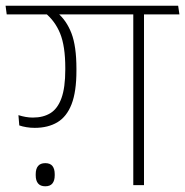

<svg xmlns="http://www.w3.org/2000/svg" viewBox="-36 -648 648 672"><path d="M549.5 -597.5 545 -628H-16.5L-12.5 -597.5ZM121 -603.5Q156.5 -575 174.5 -530.8Q192.5 -486.5 192.5 -410V-404.5Q192.5 -341.5 179.2 -304.8Q166 -268 140.8 -252.2Q115.5 -236.5 79 -236.5Q66 -236.5 53.5 -238.8Q41 -241 28.5 -245L31.5 -209Q43 -205 56.8 -202.8Q70.5 -200.5 85.5 -200.5Q132 -200.5 164.8 -220Q197.5 -239.5 214.5 -283.2Q231.5 -327 231.5 -400.5V-407.5Q231.5 -486.5 214 -531.8Q196.5 -577 164.5 -603.5ZM468 -607.5H430.5V0H468ZM367.5 -597.5H592L587.5 -628H363.5ZM122.5 4Q139.5 4 147.5 -6Q155.5 -16 155.5 -34Q155.5 -34.5 155.5 -36Q155.5 -37.5 155.5 -38.5Q155.5 -57 147.5 -67Q139.5 -77 122.5 -77Q105.5 -77 97.2 -67Q89 -57 89 -38.5Q89 -37.5 89 -36Q89 -34.5 89 -34Q89 -16 97.2 -6Q105.5 4 122.5 4Z"/></svg>

Font: Anek Devanagari ExtraLight
Style: Regular
Weight: 250
Designer: Kailash Malviya (Devanagari) & Yesha Goshar (Latin)
Foundry: Ek Type
Version: Version 1.003